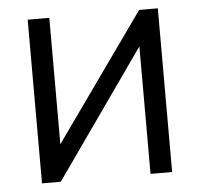

<svg xmlns="http://www.w3.org/2000/svg" viewBox="-44 -585 657 631"><g transform="rotate(-5 284.5 -270.0)"><path d="M437.3 -540H499V0H427.7V-420.7L131.7 0H69.7V-540H141V-123Z"/></g></svg>

Font: Manrope Variable Light
Style: Regular
Weight: 200
Designer: Mikhail Sharanda
Foundry: Mikhail Sharanda
Version: Version 4.505